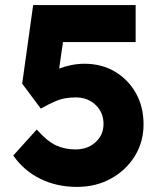

<svg xmlns="http://www.w3.org/2000/svg" viewBox="-20 -726 635 753"><path d="M282 7Q203 7 138.5 -24.5Q74 -56 32 -116L124 -218Q165 -172 199.5 -156Q234 -140 276 -140Q324 -140 355 -168.5Q386 -197 386 -240Q386 -285 355 -314.5Q324 -344 277 -344Q255 -344 235.5 -340.5Q216 -337 194 -327.5Q172 -318 140 -300L67 -398L110 -706H512V-561H227L212 -457Q235 -466 260.5 -471Q286 -476 311 -476Q378 -476 430 -445.5Q482 -415 512.5 -361.5Q543 -308 543 -238Q543 -169 508.5 -113.5Q474 -58 415 -25.5Q356 7 282 7Z"/></svg>

Font: Readex Pro
Style: Bold
Weight: 700
Designer: Bonnie Shaver-Troup, Thomas Jockin
Foundry: Lexend
Version: Version 1.203; ttfautohint (v1.8.3)